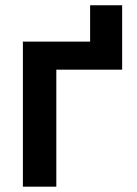

<svg xmlns="http://www.w3.org/2000/svg" viewBox="-20 -702 515 722"><path d="M191.8 0H66.1V-545.5H318.9V-682.2H439.3V-440H191.8Z"/></svg>

Font: Linik Sans SemiBold
Style: Regular
Weight: 600
Designer: Rasmus Andersson (font), Cristiano Sobral (main changes)
Foundry: rsms
Version: Version 3.018;June 1, 2022;FontCreator 14.0.0.2814 64-bit; t